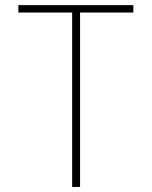

<svg xmlns="http://www.w3.org/2000/svg" viewBox="-20 -740 602 760"><path d="M265.6 0V-699.2H296.9V0ZM52.7 -690.4V-719.7H507.8V-690.4Z"/></svg>

Font: Reddit Mono ExtraLight
Style: Regular
Weight: 250
Monospace: yes
Designer: Stephen Hutchings
Foundry: Reddit
Version: Version 1.014